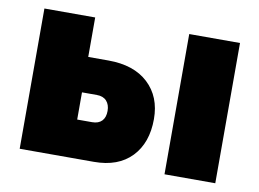

<svg xmlns="http://www.w3.org/2000/svg" viewBox="-63 -617 958 709"><g transform="rotate(10 416.5 -263.0)"><path d="M49.8 0V-525.9H240.2V-377.9H315.9Q411.6 -377.9 465.3 -327.9Q519 -277.8 519 -193.8Q519 -104.5 469 -52.2Q418.9 0 328.1 0ZM592.8 0V-525.9H783.2V0ZM240.2 -143.1H295.9Q319.8 -143.1 332.5 -156.2Q345.2 -169.4 345.2 -193.8Q345.2 -217.3 332.5 -231.2Q319.8 -245.1 295.9 -245.1H240.2Z"/></g></svg>

Font: Rawline Black
Style: Regular
Weight: 900
Designer: Matt McInerney, Pablo Impallari, Rodrigo Fuenzalida
Foundry: Matt McInerney, Pablo Impallari, Rodrigo Fuenzalida
Version: Version 4.020;PS 004.020;hotconv 1.0.88;makeotf.lib2.5.64775